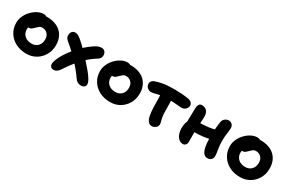

<svg xmlns="http://www.w3.org/2000/svg" viewBox="85 -1444 3533 2376"><g transform="rotate(30 1851.5 -255.5)"><path d="M339.8 12Q253.2 12 185.9 -22.8Q118.6 -57.6 80.2 -119.2Q41.8 -180.8 41.8 -260Q41.8 -310.8 63.8 -357.8Q85.8 -404.8 121.6 -441.9Q157.4 -479 200.2 -500.6Q243 -522.2 283.8 -522.2Q301.4 -522.2 316.5 -516.6Q331.6 -511 341 -499.3Q350.4 -487.6 350.4 -467.6Q350.4 -432.4 335.6 -405.2Q320.8 -378 276 -362.6Q253.8 -353.2 235.6 -337.1Q217.4 -321 206.3 -299.8Q195.2 -278.6 195.2 -255.8Q195.2 -198.8 233 -163.8Q270.8 -128.8 335.2 -128.8Q388.6 -128.8 422.6 -163.9Q456.6 -199 456.6 -256.8Q456.6 -307.4 427.7 -337.5Q398.8 -367.6 352.2 -367.6Q328.6 -367.6 313.3 -355.6Q298 -343.6 278 -323.6Q263.6 -309.2 253 -299.9Q242.4 -290.6 231.5 -286.3Q220.6 -282 205.2 -282Q187.4 -282 173.7 -295.8Q160 -309.6 160 -348.6Q160 -377.4 175.6 -406.4Q191.2 -435.4 216.8 -459Q242.4 -482.6 274 -497.1Q305.6 -511.6 337.8 -511.6Q423 -511.6 483.4 -481.1Q543.8 -450.6 575.8 -394.7Q607.8 -338.8 607.8 -262Q607.8 -184.2 572.4 -122.1Q537 -60 476.7 -24Q416.4 12 339.8 12Z M731.4 16.2Q709 16.2 694.4 4.2Q679.8 -7.8 677.6 -32.8Q675.4 -57.8 690.2 -96Q701.8 -127.8 723 -166.1Q744.2 -204.4 773.6 -245.3Q803 -286.2 839.5 -327.6Q876 -369 918.4 -407.2Q960.8 -445.4 1008.4 -477.6Q1030 -493.2 1048.7 -502.2Q1067.4 -511.2 1083.7 -515.3Q1100 -519.4 1113.4 -519.4Q1141.2 -519.4 1160.5 -500.4Q1179.8 -481.4 1179.8 -445.2Q1179.8 -421.2 1168 -405.1Q1156.2 -389 1136.6 -377.2Q1071.2 -338 1014.3 -284.8Q957.4 -231.6 908.6 -169.3Q859.8 -107 817.4 -41.6Q796.8 -9.8 776.1 3.2Q755.4 16.2 731.4 16.2ZM1119.8 15Q1095 15 1073.4 3Q1051.8 -9 1028.8 -42.6Q1002.2 -81.8 965.6 -126.1Q929 -170.4 887.9 -213.9Q846.8 -257.4 806 -296.2Q765.2 -335 729.4 -363.4Q704.6 -383.4 690 -401Q675.4 -418.6 675.4 -447.4Q675.4 -467.8 682.7 -484.1Q690 -500.4 703.8 -509.8Q717.6 -519.2 737 -519.2Q757 -519.2 775.2 -510.3Q793.4 -501.4 822.6 -478.2Q843.4 -461.6 875.9 -430.5Q908.4 -399.4 945.7 -360.5Q983 -321.6 1019.8 -280.5Q1056.6 -239.4 1088.1 -202.7Q1119.6 -166 1138.4 -139.2Q1169 -96.4 1177.3 -73.5Q1185.6 -50.6 1185.6 -36.6Q1185.6 -11.8 1167.9 1.6Q1150.2 15 1119.8 15Z M1536.8 12Q1450.2 12 1382.9 -22.8Q1315.6 -57.6 1277.2 -119.2Q1238.8 -180.8 1238.8 -260Q1238.8 -310.8 1260.8 -357.8Q1282.8 -404.8 1318.6 -441.9Q1354.4 -479 1397.2 -500.6Q1440 -522.2 1480.8 -522.2Q1498.4 -522.2 1513.5 -516.6Q1528.6 -511 1538 -499.3Q1547.4 -487.6 1547.4 -467.6Q1547.4 -432.4 1532.6 -405.2Q1517.8 -378 1473 -362.6Q1450.8 -353.2 1432.6 -337.1Q1414.4 -321 1403.3 -299.8Q1392.2 -278.6 1392.2 -255.8Q1392.2 -198.8 1430 -163.8Q1467.8 -128.8 1532.2 -128.8Q1585.6 -128.8 1619.6 -163.9Q1653.6 -199 1653.6 -256.8Q1653.6 -307.4 1624.7 -337.5Q1595.8 -367.6 1549.2 -367.6Q1525.6 -367.6 1510.3 -355.6Q1495 -343.6 1475 -323.6Q1460.6 -309.2 1450 -299.9Q1439.4 -290.6 1428.5 -286.3Q1417.6 -282 1402.2 -282Q1384.4 -282 1370.7 -295.8Q1357 -309.6 1357 -348.6Q1357 -377.4 1372.6 -406.4Q1388.2 -435.4 1413.8 -459Q1439.4 -482.6 1471 -497.1Q1502.6 -511.6 1534.8 -511.6Q1620 -511.6 1680.4 -481.1Q1740.8 -450.6 1772.8 -394.7Q1804.8 -338.8 1804.8 -262Q1804.8 -184.2 1769.4 -122.1Q1734 -60 1673.7 -24Q1613.4 12 1536.8 12Z M1914 -349Q1883.4 -349 1859.8 -371.2Q1836.2 -393.4 1836.2 -424.2Q1836.2 -446.6 1848.4 -461.7Q1860.6 -476.8 1884.6 -485.8Q1919.4 -499.6 1983.6 -512Q2047.8 -524.4 2146 -524.4Q2202.2 -524.4 2247.1 -521.4Q2292 -518.4 2342.8 -511Q2377.8 -506.2 2398.4 -489Q2419 -471.8 2419 -444Q2419 -425.6 2408.4 -408.4Q2397.8 -391.2 2379.8 -380.5Q2361.8 -369.8 2339 -369.8Q2321.8 -369.8 2290.3 -372.6Q2258.8 -375.4 2221.9 -378.3Q2185 -381.2 2149 -381.2Q2081 -381.2 2038 -373.4Q1995 -365.6 1967 -357.3Q1939 -349 1914 -349ZM2133.6 12Q2109.4 12 2093.7 0.4Q2078 -11.2 2065.2 -35.6Q2053.8 -58.8 2047.4 -96Q2041 -133.2 2038.6 -176.3Q2036.2 -219.4 2036.2 -260.4Q2036.2 -324.6 2032.9 -369.3Q2029.6 -414 2029.6 -442L2180.8 -450.2Q2180.6 -443 2181.7 -418.2Q2182.8 -393.4 2183.9 -359Q2185 -324.6 2185.8 -288.3Q2186.6 -252 2186.6 -222Q2186.6 -187.8 2190.6 -162.2Q2194.6 -136.6 2199.2 -117.8Q2203.8 -99 2207.8 -84.4Q2211.8 -69.8 2211.8 -56.6Q2211.8 -37.2 2199.6 -21.6Q2187.4 -6 2169.6 3Q2151.8 12 2133.6 12Z M2577.4 11Q2544.4 11 2519.1 -10Q2493.8 -31 2479.6 -68.5Q2465.4 -106 2465.4 -157Q2465.4 -198 2474.4 -227.6Q2483.4 -257.2 2497.2 -275.8Q2511 -294.4 2523.8 -303.6Q2534.4 -311.8 2548.4 -315.5Q2562.4 -319.2 2578.4 -319.2Q2651.4 -319.2 2729.1 -326.3Q2806.8 -333.4 2870.8 -357.8L2917.8 -237.8Q2868.2 -215.6 2809.4 -204.1Q2750.6 -192.6 2689.2 -189.1Q2627.8 -185.6 2569.8 -185.6L2485.4 -212.6Q2485.6 -252.4 2486.5 -292.7Q2487.4 -333 2488.4 -371.7Q2489.4 -410.4 2489.4 -444.4Q2489.4 -476.6 2501.5 -500.6Q2513.6 -524.6 2543 -524.6Q2592 -524.6 2616.1 -495.3Q2640.2 -466 2640.2 -413.6Q2640.2 -390 2638.3 -360.5Q2636.4 -331 2634.5 -300Q2632.6 -269 2630.7 -241.5Q2628.8 -214 2628.8 -195.4Q2628.8 -160 2629 -125.4Q2629.2 -90.8 2629.2 -48.2Q2629.2 -23 2614.6 -6Q2600 11 2577.4 11ZM2927.8 11Q2890.2 11 2868.6 -18.8Q2847 -48.6 2837.5 -99Q2828 -149.4 2828 -210.4Q2828 -306.4 2832.9 -366.3Q2837.8 -426.2 2844.4 -460Q2849.8 -488.8 2873.7 -508Q2897.6 -527.2 2927.4 -527.2Q2955.4 -527.2 2974.9 -506.7Q2994.4 -486.2 2994.4 -458.8Q2994.4 -422.8 2986.9 -377.4Q2979.4 -332 2979.4 -268Q2979.4 -218.6 2984.5 -180.6Q2989.6 -142.6 2994.7 -113.3Q2999.8 -84 2999.8 -57.4Q2999.8 -29.8 2980.1 -9.4Q2960.4 11 2927.8 11Z M3392.8 12Q3306.2 12 3238.9 -22.8Q3171.6 -57.6 3133.2 -119.2Q3094.8 -180.8 3094.8 -260Q3094.8 -310.8 3116.8 -357.8Q3138.8 -404.8 3174.6 -441.9Q3210.4 -479 3253.2 -500.6Q3296 -522.2 3336.8 -522.2Q3354.4 -522.2 3369.5 -516.6Q3384.6 -511 3394 -499.3Q3403.4 -487.6 3403.4 -467.6Q3403.4 -432.4 3388.6 -405.2Q3373.8 -378 3329 -362.6Q3306.8 -353.2 3288.6 -337.1Q3270.4 -321 3259.3 -299.8Q3248.2 -278.6 3248.2 -255.8Q3248.2 -198.8 3286 -163.8Q3323.8 -128.8 3388.2 -128.8Q3441.6 -128.8 3475.6 -163.9Q3509.6 -199 3509.6 -256.8Q3509.6 -307.4 3480.7 -337.5Q3451.8 -367.6 3405.2 -367.6Q3381.6 -367.6 3366.3 -355.6Q3351 -343.6 3331 -323.6Q3316.6 -309.2 3306 -299.9Q3295.4 -290.6 3284.5 -286.3Q3273.6 -282 3258.2 -282Q3240.4 -282 3226.7 -295.8Q3213 -309.6 3213 -348.6Q3213 -377.4 3228.6 -406.4Q3244.2 -435.4 3269.8 -459Q3295.4 -482.6 3327 -497.1Q3358.6 -511.6 3390.8 -511.6Q3476 -511.6 3536.4 -481.1Q3596.8 -450.6 3628.8 -394.7Q3660.8 -338.8 3660.8 -262Q3660.8 -184.2 3625.4 -122.1Q3590 -60 3529.7 -24Q3469.4 12 3392.8 12Z"/></g></svg>

Font: Shantell Sans Light
Style: Regular
Weight: 300
Designer: Stephen Nixon, Anya Danilova, Shantell Martin
Foundry: Arrow Type
Version: Version 1.011;[c5ecc13dd]